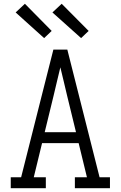

<svg xmlns="http://www.w3.org/2000/svg" viewBox="-20 -998 640 1018"><path d="M37 0V-58H92L201 -490L263 -735H337L508 -58H563V0H377V-58H441L397 -239H203L159 -58H223V0ZM383 -297 336 -490Q327 -528 318 -566Q309 -604 300 -641Q291 -604 282 -566Q273 -528 264 -490L217 -297ZM410 -796 258 -932 307 -978 450 -834ZM214 -796 63 -932 112 -978 254 -834Z"/></svg>

Font: Iosevka Etoile Light
Style: Regular
Weight: 300
Designer: Belleve Invis
Foundry: Belleve Invis
Version: Version 25.0.1; ttfautohint (v1.8.4)